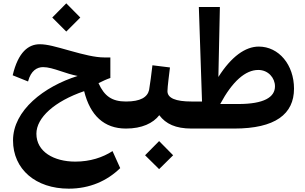

<svg xmlns="http://www.w3.org/2000/svg" viewBox="-20 -770 1827 1150"><path d="M734 0 753 -12V-150L734 -162C651 -162 605 -194 570 -272C594 -284 620 -296 641 -303V-426H603C551 -426 481 -443 400 -466C314 -490 264 -505 218 -505C151 -505 89 -459 56 -319L148 -282C165 -348 203 -368 238 -368C268 -368 301 -358 346 -343C375 -333 410 -322 445 -315C244 -252 58 -109 58 71C58 244 194 360 392 360C518 360 622 313 700 237L654 135C595 173 520 198 431 198C303 198 198 139 198 31C198 -65 306 -163 484 -224C520 -78 604 0 734 0ZM293 -665 377 -581 461 -665 377 -750Z M735 0C830 0 897 -32 934 -80C973 -28 1032 0 1127 0L1147 -12V-150L1127 -162C1033 -162 983 -182 983 -224C983 -249 994 -332 998 -366L893 -379C886 -321 880 -272 873 -231C863 -188 822 -162 735 -162L715 -150V-12ZM849 160 933 243 1017 160 933 75Z M1128 0H1383C1628 0 1741 -86 1741 -239C1741 -382 1650 -491 1530 -491C1450 -491 1366 -432 1288 -309L1297 -728H1171L1190 -162H1128L1109 -150V-12ZM1299 -147C1372 -283 1450 -351 1527 -351C1587 -351 1627 -303 1627 -253C1627 -188 1562 -147 1407 -147Z"/></svg>

Font: Wafeq
Style: Bold
Weight: 700
Designer: Rasmus Andersson & Azza Alameddine
Foundry: Google & TypeTogether
Version: Version 3.000;FEAKit 1.0